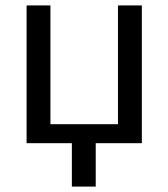

<svg xmlns="http://www.w3.org/2000/svg" viewBox="-20 -528 621 708"><path d="M333 0V160H245V0H78V-508H166V-70H415V-508H503V0Z"/></svg>

Font: CST
Style: Regular
Weight: 400
Version: Version 1.00